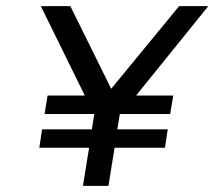

<svg xmlns="http://www.w3.org/2000/svg" viewBox="-20 -600 698 625"><path d="M113 -580 256 -289H135L125 -229H287L279 -179H117L108 -119H270L250 5H333L353 -119H517L526 -179H362L370 -229H534L544 -289H423L658 -580H563L342 -311L209 -580Z"/></svg>

Font: Charger Sport
Style: DfBdExtObl
Weight: 400
Designer: Jasper
Foundry: Cannot Into Space Fonts
Version: Version 1.1